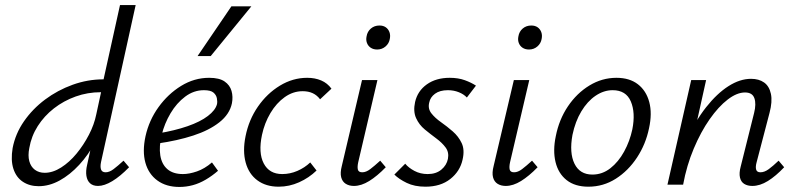

<svg xmlns="http://www.w3.org/2000/svg" viewBox="-20 -731 3151 760"><path d="M133 6Q97 6 70.5 -11.5Q44 -29 33 -63Q22 -97 30 -145Q41 -202 75 -251Q109 -300 158.5 -337Q208 -374 267.5 -395.5Q327 -417 390 -417L455 -711H517L380 -90Q376 -71 380 -60Q384 -49 398 -49Q413 -49 429.5 -61.5Q446 -74 469 -95L491 -69Q456 -33 424.5 -14Q393 5 368 5Q348 5 336.5 -5.5Q325 -16 322 -35Q319 -54 325 -79L361 -243L398 -277Q384 -220 357 -169Q330 -118 293.5 -78.5Q257 -39 216 -16.5Q175 6 133 6ZM157 -47Q189 -47 222 -68Q255 -89 283 -123Q311 -157 332 -197.5Q353 -238 361 -278L385 -389L414 -366H379Q327 -366 279.5 -349Q232 -332 193.5 -302Q155 -272 129.5 -232Q104 -192 96 -145Q90 -115 96 -93Q102 -71 118 -59Q134 -47 157 -47Z M690 9Q638 9 603 -16.5Q568 -42 555.5 -87Q543 -132 556 -192Q570 -255 607.5 -307Q645 -359 697 -391Q749 -423 808 -423Q848 -423 869 -408.5Q890 -394 896.5 -371Q903 -348 898 -322Q889 -279 848.5 -247Q808 -215 745 -194.5Q682 -174 604 -163L606 -203Q672 -214 722.5 -231.5Q773 -249 803 -272Q833 -295 839 -319Q841 -329 838.5 -342Q836 -355 825 -364.5Q814 -374 787 -374Q747 -374 713 -348.5Q679 -323 655 -282.5Q631 -242 620 -197Q609 -151 614.5 -116Q620 -81 642.5 -61.5Q665 -42 704 -42Q729 -42 759.5 -52.5Q790 -63 819 -88L843 -55Q820 -35 794.5 -20Q769 -5 743 2Q717 9 690 9ZM762 -509 896 -706H975L814 -509Z M1083 8Q1033 8 999 -17Q965 -42 952.5 -87.5Q940 -133 952 -192Q965 -257 1001 -309Q1037 -361 1088 -392Q1139 -423 1196 -423Q1227 -423 1251.5 -412.5Q1276 -402 1292 -380L1247 -338Q1235 -354 1218 -362Q1201 -370 1178 -370Q1140 -370 1107 -346.5Q1074 -323 1050.5 -283.5Q1027 -244 1017 -197Q1002 -126 1024 -84Q1046 -42 1097 -42Q1128 -42 1157 -54.5Q1186 -67 1208 -88L1233 -56Q1203 -27 1164 -9.5Q1125 8 1083 8Z M1381 5Q1362 5 1348.5 -3.5Q1335 -12 1330.5 -29.5Q1326 -47 1333 -74L1413 -414H1474L1398 -89Q1394 -71 1396.5 -60Q1399 -49 1414 -49Q1429 -49 1445.5 -61.5Q1462 -74 1485 -95L1507 -69Q1473 -34 1441.5 -14.5Q1410 5 1381 5ZM1473 -535Q1458 -535 1447.5 -542Q1437 -549 1432.5 -561Q1428 -573 1431 -587Q1434 -606 1448 -618Q1462 -630 1482 -630Q1497 -630 1507 -623Q1517 -616 1521.5 -604Q1526 -592 1523 -577Q1520 -559 1506 -547Q1492 -535 1473 -535Z M1664 8Q1621 8 1590 -7Q1559 -22 1541 -40L1584 -83Q1597 -67 1620.5 -54.5Q1644 -42 1673 -42Q1706 -42 1727 -59.5Q1748 -77 1753 -102Q1758 -128 1744 -147Q1730 -166 1707 -183Q1684 -200 1661.5 -218.5Q1639 -237 1627 -263.5Q1615 -290 1623 -327Q1633 -371 1669.5 -397Q1706 -423 1760 -423Q1794 -423 1820 -413.5Q1846 -404 1864 -392L1828 -345Q1816 -358 1796 -366Q1776 -374 1753 -374Q1721 -374 1702 -360Q1683 -346 1679 -325Q1673 -301 1687.5 -282.5Q1702 -264 1725.5 -247.5Q1749 -231 1772 -211Q1795 -191 1807.5 -164.5Q1820 -138 1811 -99Q1801 -53 1762.5 -22.5Q1724 8 1664 8Z M1982 5Q1963 5 1949.5 -3.5Q1936 -12 1931.5 -29.5Q1927 -47 1934 -74L2014 -414H2075L1999 -89Q1995 -71 1997.5 -60Q2000 -49 2015 -49Q2030 -49 2046.5 -61.5Q2063 -74 2086 -95L2108 -69Q2074 -34 2042.5 -14.5Q2011 5 1982 5ZM2074 -535Q2059 -535 2048.5 -542Q2038 -549 2033.5 -561Q2029 -573 2032 -587Q2035 -606 2049 -618Q2063 -630 2083 -630Q2098 -630 2108 -623Q2118 -616 2122.5 -604Q2127 -592 2124 -577Q2121 -559 2107 -547Q2093 -535 2074 -535Z M2309 8Q2256 8 2223 -18Q2190 -44 2179 -89.5Q2168 -135 2180 -192Q2193 -258 2228 -310Q2263 -362 2313 -392.5Q2363 -423 2420 -423Q2472 -423 2505 -397.5Q2538 -372 2550 -327Q2562 -282 2549 -223Q2536 -160 2501.5 -107.5Q2467 -55 2417.5 -23.5Q2368 8 2309 8ZM2325 -40Q2364 -40 2396 -65Q2428 -90 2450.5 -131Q2473 -172 2483 -219Q2496 -285 2477 -329.5Q2458 -374 2405 -374Q2370 -374 2337.5 -352Q2305 -330 2281 -290Q2257 -250 2246 -197Q2233 -126 2254 -83Q2275 -40 2325 -40Z M2958 5Q2939 5 2926 -3Q2913 -11 2909 -28.5Q2905 -46 2912 -72L2965 -284Q2974 -320 2966 -342.5Q2958 -365 2929 -365Q2897 -365 2860.5 -337Q2824 -309 2789 -259Q2754 -209 2726 -142.5Q2698 -76 2684 0H2639Q2662 -97 2697 -174.5Q2732 -252 2775 -306.5Q2818 -361 2863.5 -390Q2909 -419 2953 -419Q2984 -419 3004.5 -404.5Q3025 -390 3031.5 -359.5Q3038 -329 3026 -284L2975 -89Q2970 -71 2973 -60Q2976 -49 2990 -49Q3006 -49 3023 -61.5Q3040 -74 3062 -95L3084 -69Q3051 -34 3019.5 -14.5Q2988 5 2958 5ZM2622 0 2716 -414H2775L2683 0Z"/></svg>

Font: Ysabeau Infant
Style: Italic
Weight: 400
Italic angle: -12°
Designer: Christian Thalmann (Catharsis Fonts)
Version: Version 2.001;gftools[0.9.30]; featfreeze: ss01,ss02,lnum